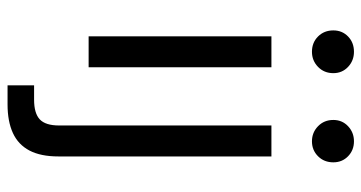

<svg xmlns="http://www.w3.org/2000/svg" viewBox="-250 -511 980 521"><g transform="rotate(90 240.5 -250.0)"><path d="M120 -606Q95 -606 78.5 -622.5Q62 -639 62 -664Q62 -688 78.5 -704Q95 -720 120 -720Q144 -720 161 -704Q178 -688 178 -664Q178 -639 161 -622.5Q144 -606 120 -606ZM78 0V-496H162V0ZM211 220V148H250Q287 148 303.5 132.5Q320 117 320 80V-496H404V82Q404 130 388 160.5Q372 191 340.5 205.5Q309 220 263 220ZM363 -606Q339 -606 322 -622.5Q305 -639 305 -664Q305 -688 322 -704Q339 -720 363 -720Q387 -720 403.5 -704Q420 -688 420 -664Q420 -639 403.5 -622.5Q387 -606 363 -606Z"/></g></svg>

Font: Rethink Sans
Style: Regular
Weight: 400
Designer: The Rethink Sans project authors (Hans Thiessen). DM Sans designed by Colophon Foundry.
Foundry: Rethink Communications LLC
Version: Version 1.001